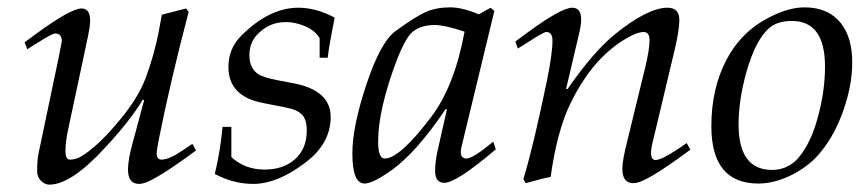

<svg xmlns="http://www.w3.org/2000/svg" viewBox="-20 -485 2357 522"><path d="M503 -94 513 -76Q444 -25 407 -4Q375 15 358 15Q328 15 328 -24Q328 -52 341 -98L372 -213L368 -214Q335 -158 267 -85Q174 17 114 17Q102 17 91.5 6.5Q81 -4 81 -19Q81 -52 85 -69L140 -331Q148 -371 148 -373Q148 -394 130 -394Q122 -394 81 -368L54 -351L47 -370L74 -390Q172 -462 202 -462Q225 -462 225 -429Q225 -415 220 -390L164 -127Q158 -98 158 -75Q158 -51 170 -51Q190 -51 212 -67Q255 -97 305 -158Q356 -219 376 -273Q399 -335 411 -396L420 -445L486 -462L493 -453Q443 -263 412 -107Q406 -77 406 -68Q406 -51 419 -51Q440 -51 478 -77Z M890 -437Q874 -358 871 -328H849V-381Q838 -401 809 -414Q782 -425 758 -425Q717 -425 689 -400Q658 -375 658 -335Q658 -301 681 -284Q694 -275 734 -267L776 -259Q879 -240 879 -167Q879 -94 809 -42Q734 15 668 15Q615 15 564 -12Q579 -74 585 -140H609V-58Q646 -24 699 -24Q751 -24 782.5 -52.5Q814 -81 814 -130Q814 -160 801 -173.5Q788 -187 756 -193L695 -205Q601 -223 601 -303Q601 -353 636 -388Q712 -464 791 -464Q840 -464 890 -437Z M1321 -100 1328 -79Q1221 12 1188 12Q1163 12 1163 -20Q1163 -45 1169 -72L1195 -188L1192 -189Q1114 -73 1047 -24Q994 14 971 14Q938 14 938 -68Q938 -141 976 -255Q1015 -372 1056 -401Q1111 -441 1139 -453Q1167 -465 1204 -465Q1237 -465 1282 -446L1314 -464L1324 -455L1235 -87Q1227 -54 1248 -54Q1266 -54 1321 -100ZM1243 -399Q1189 -417 1162 -417Q1119 -417 1096 -393Q1080 -375 1060 -325Q1008 -188 1008 -100Q1008 -54 1026 -54Q1067 -54 1153 -168Q1216 -252 1243 -399Z M1847 -96 1857 -78Q1788 -27 1751 -6Q1719 13 1702 13Q1672 13 1672 -26Q1672 -49 1685 -100L1735 -305Q1746 -352 1746 -375Q1746 -398 1730 -398Q1707 -398 1663 -368Q1584 -313 1532 -206Q1495 -132 1477 -4Q1455 0 1409 13L1403 2Q1431 -91 1467 -266Q1482 -339 1482 -375Q1482 -398 1465 -398Q1458 -398 1415 -370L1388 -353L1381 -372L1408 -392Q1505 -464 1536 -464Q1560 -464 1560 -432Q1560 -416 1554 -392L1519 -243H1523Q1593 -344 1652 -392Q1741 -464 1795 -464Q1827 -464 1827 -430Q1827 -406 1816 -357L1757 -109Q1750 -82 1750 -70Q1750 -50 1762 -50Q1778 -50 1822 -79Z M2297 -315Q2297 -255 2274 -188Q2251 -121 2214 -75Q2184 -36 2135.5 -11Q2087 14 2042 14Q1914 14 1914 -142Q1914 -243 1954 -320.5Q1994 -398 2070 -437Q2123 -465 2168 -465Q2232 -465 2267 -421Q2297 -382 2297 -315ZM2223 -304Q2223 -428 2133 -428Q2096 -428 2074 -411Q2035 -380 2009 -288Q1988 -212 1988 -147Q1988 -23 2079 -23Q2121 -23 2150 -55Q2186 -97 2205 -172Q2223 -240 2223 -304Z"/></svg>

Font: GFS Didot
Style: Italic
Weight: 400
Italic angle: -12°
Designer: Takis Katsoulidis and George D. Matthiopoulos
Foundry: George Matthiopoulos and Takis Katsoulidis
Version: Version 1.0